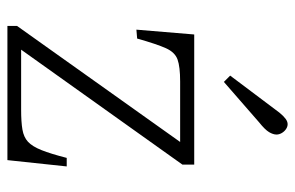

<svg xmlns="http://www.w3.org/2000/svg" viewBox="-159 -637 796 518"><g transform="rotate(90 239.0 -378.0)"><path d="M50 0V-26L363 -466H200Q160 -466 140.5 -459Q121 -452 110 -427.5Q99 -403 84 -350L60 -348L73 -504H424V-472L114 -37H276Q309 -37 329.5 -40.5Q350 -44 362.5 -55.5Q375 -67 385 -92Q395 -117 406 -160H429L412 0ZM201 -584 184 -601 284 -734Q293 -745 300.5 -750.5Q308 -756 315 -756Q322 -756 328.5 -751.5Q335 -747 339 -740Q343 -733 343 -726Q343 -717 336.5 -706Q330 -695 310 -679Z"/></g></svg>

Font: Literata 18pt ExtraLight
Style: Regular
Weight: 250
Designer: Latin by Veronika Burian and Jose Scaglione. Greek by Irene Vlachou. Cyrillic by Vera Evstafieva.
Foundry: TypeTogether
Version: Version 3.103;gftools[0.9.29]